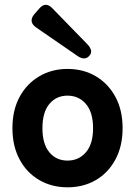

<svg xmlns="http://www.w3.org/2000/svg" viewBox="-20 -788 577 819"><path d="M268 11Q201 11 147.5 -20Q94 -51 63.5 -108Q33 -165 33 -241Q33 -318 63.5 -374.5Q94 -431 147.5 -462.5Q201 -494 268 -494Q336 -494 389 -462.5Q442 -431 472.5 -374.5Q503 -318 503 -241Q503 -165 472.5 -108Q442 -51 389 -20Q336 11 268 11ZM268 -103Q316 -103 346.5 -138.5Q377 -174 377 -241Q377 -309 346.5 -344.5Q316 -380 268 -380Q220 -380 190.5 -344.5Q161 -309 161 -241Q161 -174 190.5 -138.5Q220 -103 268 -103ZM361 -550Q342 -528 311 -549L134 -671Q100 -695 126 -727L147 -751Q174 -783 203 -753L353 -599Q380 -570 361 -550Z"/></svg>

Font: Zen Maru Gothic Black
Style: Regular
Weight: 900
Designer: Yoshimichi Ohira
Foundry: Positype
Version: Version 1.001